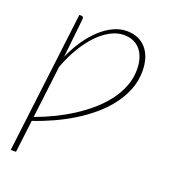

<svg xmlns="http://www.w3.org/2000/svg" viewBox="-126 -591 755 860"><g transform="rotate(20 251.0 -161.0)"><path d="M70.5 4.5Q114 -11 157.8 -32.2Q201.5 -53.5 241.8 -79.2Q282 -105 317 -135.5Q352 -166 377.8 -200.5Q403.5 -235 418.2 -273Q433 -311 433 -352.5Q433 -381 426 -404.2Q419 -427.5 405.5 -444.2Q392 -461 372 -470Q352 -479 326 -479Q295 -479 263.5 -462.5Q232 -446 202.5 -415.8Q173 -385.5 147 -342.2Q121 -299 101 -245.5ZM106.5 -295.5Q126.5 -341 152.2 -378.5Q178 -416 207.2 -443Q236.5 -470 268.2 -485Q300 -500 332 -500Q364 -500 387.8 -488.8Q411.5 -477.5 427.2 -458Q443 -438.5 450.8 -411.8Q458.5 -385 458.5 -354Q458.5 -308.5 442.5 -267.2Q426.5 -226 398.8 -189Q371 -152 333.5 -120Q296 -88 252.8 -61.2Q209.5 -34.5 162.2 -13Q115 8.5 68.5 24L49.5 178.5H24.5L106.5 -495H116Q122 -495 124.2 -491.5Q126.5 -488 126.5 -483.5Z"/></g></svg>

Font: Lato ExtraLight
Style: Italic
Weight: 275
Italic angle: -7°
Designer: Lukasz Dziedzic with Adam Twardoch and Botio Nikoltchev
Foundry: tyPoland Lukasz Dziedzic
Version: Version 2.015; 2015-08-06; http://www.latofonts.com/